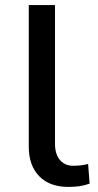

<svg xmlns="http://www.w3.org/2000/svg" viewBox="-20 -725 383 754"><path d="M248 9Q175 9 134 -33Q93 -75 93 -149V-705H196V-160Q196 -133 204.5 -114Q213 -95 229 -84.5Q245 -74 266 -74Q282 -74 296 -75.5Q310 -77 326 -81L332 -4Q313 3 293.5 6Q274 9 248 9Z"/></svg>

Font: Nunito Sans 12pt ExtraLight 6pt Medium
Style: Regular
Weight: 500
Version: Version 3.101;gftools[0.9.27]